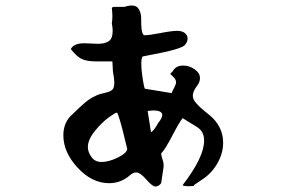

<svg xmlns="http://www.w3.org/2000/svg" viewBox="-20 -672 1040 697"><path d="M210 -181Q210 -230 245 -259Q251 -265 261 -274.5Q271 -284 276.5 -289Q282 -294 290.5 -301Q299 -308 307.5 -313.5Q316 -319 327 -324Q338 -330 359 -334.5Q380 -339 387.5 -346Q395 -353 395 -373Q395 -385 390 -412L388 -449H331Q293 -449 274.5 -459Q256 -469 237 -494Q248 -515 286 -515Q294 -515 310.5 -514Q327 -513 335 -513Q361 -513 375 -522.5Q389 -532 389 -560Q389 -572 386 -587Q388 -599 388 -615Q388 -623 387 -632Q386 -641 386 -642Q386 -647 396 -647H432Q446 -652 459 -652Q477 -652 485 -637Q493 -622 492.5 -603.5Q492 -585 494 -566.5Q496 -548 503 -544Q522 -544 562.5 -552Q603 -560 623 -560Q641 -560 651 -552Q661 -544 661 -532Q661 -520 652 -510Q644 -494 518 -471Q505 -468 498 -467Q493 -463 493 -441Q493 -418 498 -386Q503 -354 506 -350L603 -334Q605 -340 612 -353Q619 -366 619 -373Q619 -382 613 -389L598 -404L607 -413Q618 -434 645 -434Q667 -434 686.5 -420.5Q706 -407 706 -388Q706 -374 695 -360Q680 -340 680 -325Q680 -318 683 -311Q686 -304 693.5 -296Q701 -288 706 -283Q711 -278 724 -267.5Q737 -257 742 -253Q790 -212 790 -154Q790 -116 770 -80.5Q750 -45 718 -23L684 0L685 1Q685 4 666 4Q646 4 643 0Q721 -101 721 -162Q721 -195 695 -211L643 -243Q633 -232 605.5 -179.5Q578 -127 565 -115Q565 -108 569.5 -95Q574 -82 574 -73V-67L565 -7Q556 5 544 5Q533 5 511 -20.5Q489 -46 474 -46Q463 -46 452 -36Q419 -7 376 -7Q314 -7 262 -63Q210 -119 210 -181ZM299 -138Q299 -120 312 -102Q325 -84 348 -84Q375 -84 407.5 -100Q440 -116 442 -131Q441 -133 433 -167.5Q425 -202 416 -233Q407 -264 404 -263Q400 -264 375 -246Q350 -228 324.5 -196.5Q299 -165 299 -138ZM516 -269 528 -193Q536 -193 554 -225Q569 -244 569 -254Q569 -271 537 -271Q530 -271 516 -269Z"/></svg>

Font: NaniFont Regular
Style: Regular
Weight: 400
Designer: Nanigashitei
Version: Version 1.036